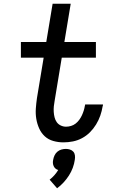

<svg xmlns="http://www.w3.org/2000/svg" viewBox="-20 -755 640 1029"><path d="M320 8Q292 8 265.5 0.5Q239 -7 220 -24.5Q201 -42 190 -66.5Q179 -91 174.5 -118Q170 -145 172 -173Q174 -201 178 -229L214 -446H92V-530H228L262 -735H359L325 -530H494V-446H311L273 -216Q270 -201 268.5 -185.5Q267 -170 268 -155Q269 -140 272.5 -126Q276 -112 284 -100.5Q292 -89 305.5 -82.5Q319 -76 334 -76Q347 -76 360.5 -80Q374 -84 385 -92.5Q396 -101 404.5 -112.5Q413 -124 419 -137Q425 -150 429 -163Q433 -176 435 -189Q436 -190 436 -191.5Q436 -193 436 -195H532Q532 -192 531.5 -189.5Q531 -187 530 -185Q526 -160 517.5 -135.5Q509 -111 495 -88Q481 -65 462 -46Q443 -27 419.5 -14.5Q396 -2 370.5 3Q345 8 320 8ZM286 254 246 208Q260 197 271.5 184Q283 171 292 156Q284 154 277.5 148.5Q271 143 267.5 135Q264 127 263.5 118.5Q263 110 265 101Q267 89 272.5 77.5Q278 66 287.5 58Q297 50 309 46.5Q321 43 333 43Q344 43 355 46.5Q366 50 373 58Q380 66 381.5 77.5Q383 89 381 101Q378 123 370 144.5Q362 166 349.5 185.5Q337 205 321 222.5Q305 240 286 254Z"/></svg>

Font: Iosevka Curly Slab MdExObl
Style: Regular
Weight: 500
Width: 7
Italic angle: -9°
Monospace: yes
Designer: Belleve Invis
Foundry: Belleve Invis
Version: Version 11.1.0; ttfautohint (v1.8.3)